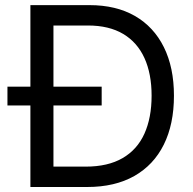

<svg xmlns="http://www.w3.org/2000/svg" viewBox="-20 -748 773 768"><path d="M328.6 0H152.8V-81.5H322.8Q411.6 -81.5 470.2 -115.5Q528.8 -149.4 557.6 -213.1Q586.4 -276.9 586.4 -365.2Q586.4 -452.6 557.9 -515.6Q529.3 -578.6 472.7 -612.3Q416 -646 331.5 -646H148.9V-727.5H337.9Q444.3 -727.5 519.8 -684.1Q595.2 -640.6 635.5 -559.3Q675.8 -478 675.8 -365.2Q675.8 -251.5 635.3 -169.7Q594.7 -87.9 517.1 -43.9Q439.5 0 328.6 0ZM193.8 -727.5V0H101.6V-727.5ZM9.8 -326.2V-401.4H386.7V-326.2Z"/></svg>

Font: Inter 16pt
Style: Regular
Weight: 400
Version: Version 4.001;git-66647c0bb